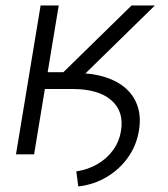

<svg xmlns="http://www.w3.org/2000/svg" viewBox="-20 -566 615 704"><path d="M122.1 -239.7 131.8 -298.3H254.9Q317.4 -298.3 364.7 -283.4Q412.1 -268.6 442.6 -240.7Q473.1 -212.9 485.4 -173.8Q497.6 -134.8 489.3 -86.4Q480 -31.2 448.5 12.5Q417 56.2 370.1 83.7Q323.2 111.3 267.1 117.7L259.8 62.5Q301.8 56.2 336.7 36.1Q371.6 16.1 394.5 -15.4Q417.5 -46.9 423.8 -87.4Q435.1 -157.7 387.9 -198.7Q340.8 -239.7 245.1 -239.7ZM38.6 0 128.9 -545.9H195.3L154.8 -301.3H212.4L462.4 -545.9H547.9L234.9 -239.7H144.5L105 0Z"/></svg>

Font: Inter Light
Style: Italic
Weight: 300
Italic angle: -9.3988°
Designer: Rasmus Andersson
Foundry: rsms
Version: Version 4.001;git-66647c0bb